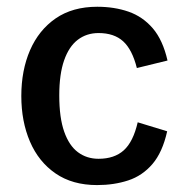

<svg xmlns="http://www.w3.org/2000/svg" viewBox="-20 -531 540 563"><path d="M264.6 11.7Q192.4 11.7 142.8 -22.5Q93.3 -56.6 67.9 -115.7Q42.5 -174.8 42.5 -249.5Q42.5 -324.7 68.1 -383.8Q93.8 -442.9 143.3 -477.1Q192.9 -511.2 265.1 -511.2Q315.4 -511.2 356.9 -496.8Q398.4 -482.4 428 -448Q457.5 -413.6 471.2 -353.5L381.3 -331.5Q367.7 -385.7 341.1 -409.9Q314.5 -434.1 269 -434.1Q233.9 -434.1 208 -414.3Q182.1 -394.5 168 -354Q153.8 -313.5 153.8 -251Q153.8 -186 168.2 -145Q182.6 -104 208.5 -84.7Q234.4 -65.4 269 -65.4Q315.4 -65.4 343 -90.3Q370.6 -115.2 383.8 -172.4L470.2 -146Q456.5 -84.5 427 -50Q397.5 -15.6 356 -2Q314.5 11.7 264.6 11.7Z"/></svg>

Font: Pontano Sans
Style: Bold
Weight: 700
Designer: Vernon Adams
Foundry: Vernon Adams
Version: Version 2.001